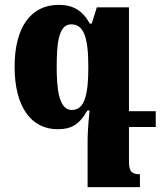

<svg xmlns="http://www.w3.org/2000/svg" viewBox="-20 -522 666 789"><path d="M378 -492 357 -425H349C319 -480 279 -502 221 -502C107 -502 40 -410 40 -248C40 -83 108 9 217 9C273 9 306 -10 339 -68H348C341 5 340 35 340 58V247H555V194C525 194 510 186 510 144V0H620V-65H510V-492ZM275 -70C220 -70 213 -163 213 -247C213 -333 218 -422 272 -422C322 -422 343 -375 343 -247C343 -136 329 -70 275 -70Z"/></svg>

Font: Noto Serif Armenian Condensed Black
Style: Regular
Weight: 900
Width: 3
Designer: Monotype Design Team
Foundry: Monotype Imaging Inc.
Version: Version 2.008